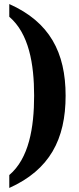

<svg xmlns="http://www.w3.org/2000/svg" viewBox="-20 -792 391 951"><path d="M26 139C226 49 305 -102 305 -318C305 -532 226 -683 26 -772V-709C123 -626 149 -476 149 -318C149 -159 123 -7 26 75Z"/></svg>

Font: Noto Serif Bengali ExtraCondensed ExtraBold
Style: Regular
Weight: 800
Width: 2
Designer: Juan Bruce, Universal Thirst, Indian Type Foundry and the Monotype Design Team.
Foundry: Monotype Imaging Inc.
Version: Version 2.003